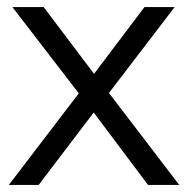

<svg xmlns="http://www.w3.org/2000/svg" viewBox="-20 -521 531 541"><path d="M5 0 202 -258 15 -501H103L245 -313L387 -501H472L287 -259L485 0H397L244 -204L89 0Z"/></svg>

Font: Red Hat Display
Style: Regular
Weight: 400
Designer: Pentagram / MCKL
Foundry: Pentagram / MCKL
Version: Version 1.003; Red Hat Display